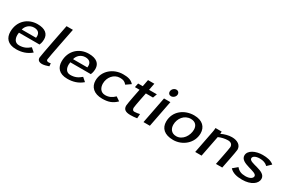

<svg xmlns="http://www.w3.org/2000/svg" viewBox="97 -1701 4102 2768"><g transform="rotate(30 2148.0 -316.5)"><path d="M37 -169C37 -69 92 9 233 9C325 9 408 -16 479 -77L418 -130C365 -84 315 -61 243 -61C170 -61 148 -121 148 -177C148 -192 150 -206 152 -219H494C498 -230 514 -262 514 -316C514 -406 451 -460 325 -460C167 -460 37 -349 37 -169ZM164 -278C177 -337 230 -392 306 -392C377 -392 404 -354 404 -304C404 -296 403 -287 402 -278Z M588 -56C588 -17 611 7 666 7C697 7 744 -7 774 -18L770 -66C770 -66 750 -61 736 -61C714 -61 699 -69 699 -89C699 -112 805 -643 805 -643H699C699 -643 588 -83 588 -56Z M891 -169C891 -69 946 9 1087 9C1179 9 1262 -16 1333 -77L1272 -130C1219 -84 1169 -61 1097 -61C1024 -61 1002 -121 1002 -177C1002 -192 1004 -206 1006 -219H1348C1352 -230 1368 -262 1368 -316C1368 -406 1305 -460 1179 -460C1021 -460 891 -349 891 -169ZM1018 -278C1031 -337 1084 -392 1160 -392C1231 -392 1258 -354 1258 -304C1258 -296 1257 -287 1256 -278Z M1452 -173C1452 -68 1526 6 1665 6C1761 6 1830 -15 1898 -83L1831 -128C1787 -85 1741 -60 1677 -60C1595 -60 1566 -128 1566 -190C1566 -293 1640 -384 1740 -384C1798 -384 1822 -371 1853 -335L1932 -390C1888 -440 1832 -451 1754 -451C1595 -451 1452 -338 1452 -173Z M1992 -375H2069C2069 -375 2016 -115 2016 -82C2016 -24 2048 7 2136 7C2171 7 2210 4 2245 -2L2250 -75C2223 -69 2191 -63 2164 -63C2133 -63 2125 -86 2125 -109C2125 -136 2174 -375 2174 -375H2293L2318 -443H2188L2210 -557H2105L2083 -443H2006Z M2351 0H2457L2543 -443H2437ZM2458 -569C2458 -541 2477 -521 2507 -521C2541 -521 2580 -551 2580 -593C2580 -621 2560 -643 2531 -643C2496 -643 2458 -613 2458 -569Z M2630 -170C2630 -62 2701 10 2849 10C3001 10 3146 -105 3146 -270C3146 -374 3078 -450 2937 -450C2778 -450 2630 -346 2630 -170ZM2742 -184C2742 -286 2813 -382 2921 -382C3003 -382 3036 -329 3036 -268C3036 -168 2965 -59 2860 -59C2775 -59 2742 -121 2742 -184Z M3212 0H3318L3386 -348C3433 -369 3489 -382 3539 -382C3592 -382 3616 -353 3616 -314C3616 -288 3557 0 3557 0H3662C3662 0 3724 -303 3724 -332C3724 -406 3661 -450 3566 -450C3510 -450 3446 -432 3394 -407C3394 -415 3396 -431 3396 -445H3293C3293 -420 3289 -397 3285 -376Z M3787 -60C3838 -6 3910 9 3996 9C4147 9 4234 -63 4234 -140C4234 -276 3957 -247 3957 -326C3957 -358 3999 -384 4066 -384C4123 -384 4166 -370 4200 -336L4265 -398C4217 -439 4151 -450 4078 -450C3963 -450 3851 -398 3851 -312C3851 -181 4128 -201 4128 -124C4128 -89 4085 -59 4011 -59C3941 -59 3898 -79 3862 -123Z"/></g></svg>

Font: KpSans
Style: BoldItalic
Weight: 700
Italic angle: -11°
Version: Version 0.66